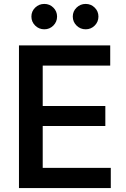

<svg xmlns="http://www.w3.org/2000/svg" viewBox="-20 -959 644 979"><path d="M76.7 0V-727.5H542V-624.5H197.8V-418.5H517.1V-316.4H197.8V-103H544.9V0ZM417 -809.6Q389.6 -809.6 370.4 -828.6Q351.1 -847.7 351.1 -874.5Q351.1 -901.4 370.4 -920.2Q389.6 -939 417 -939Q443.8 -939 462.9 -920.2Q481.9 -901.4 481.9 -874.5Q481.9 -847.7 462.9 -828.6Q443.8 -809.6 417 -809.6ZM206.1 -809.6Q178.7 -809.6 159.4 -828.6Q140.1 -847.7 140.1 -874.5Q140.1 -901.4 159.4 -920.2Q178.7 -939 206.1 -939Q232.9 -939 252 -920.2Q271 -901.4 271 -874.5Q271 -847.7 252 -828.6Q232.9 -809.6 206.1 -809.6Z"/></svg>

Font: Inter Cardless
Style: Medium
Weight: 500
Designer: Rasmus Andersson
Foundry: rsms
Version: Version 4.001;git-9221beed3